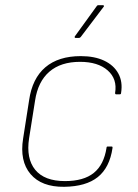

<svg xmlns="http://www.w3.org/2000/svg" viewBox="-20 -707 530 739"><path d="M227 12Q140 13 97.5 -37Q55 -87 69 -174L92 -321Q104 -405 154.5 -448Q205 -491 291 -491Q344 -491 381 -473.5Q418 -456 435.5 -424Q453 -392 446 -349Q446 -344 441 -344H427Q423 -344 423 -349Q432 -403 394.5 -436Q357 -469 288 -469Q214 -469 170 -431Q126 -393 115 -320L92 -175Q80 -97 115.5 -53.5Q151 -10 230 -10Q302 -10 341 -41.5Q380 -73 390 -138Q390 -143 394 -143H410Q414 -143 413 -137Q402 -62 356.5 -25.5Q311 11 227 12ZM271 -561Q268 -561 267.5 -563Q267 -565 268 -567L352 -683Q354 -687 358 -687H376Q379 -687 380 -685Q381 -683 379 -681L291 -565Q288 -561 284 -561Z"/></svg>

Font: Sofia Sans Thin
Style: Italic
Weight: 250
Italic angle: -9°
Version: Version 4.100-B